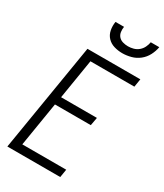

<svg xmlns="http://www.w3.org/2000/svg" viewBox="-233 -1044 966 1132"><g transform="rotate(30 250.5 -477.5)"><path d="M18 0 139 -735H499L490 -680H191L147 -410H391L381 -355H137L88 -55H387L378 0ZM329 -815Q300 -815 273 -823Q246 -831 227.5 -850.5Q209 -870 203.5 -898Q198 -926 203 -955H261Q258 -937 260.5 -919.5Q263 -902 274 -889.5Q285 -877 302.5 -872Q320 -867 338 -867Q356 -867 374.5 -872Q393 -877 408 -889.5Q423 -902 431.5 -919.5Q440 -937 443 -955H501Q496 -926 481.5 -898Q467 -870 442.5 -850.5Q418 -831 388 -823Q358 -815 329 -815Z"/></g></svg>

Font: Iosevka Term Curly Lt Obl
Style: Regular
Weight: 300
Italic angle: -9°
Designer: Belleve Invis
Foundry: Belleve Invis
Version: Version 32.3.0